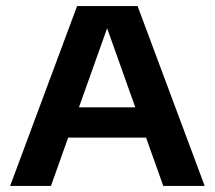

<svg xmlns="http://www.w3.org/2000/svg" viewBox="-20 -615 710 635"><path d="M13.5 0 235 -595H435L657 0H520L327 -542H341.5L148.5 0ZM171 -160 202.5 -260H467.5L498 -160Z"/></svg>

Font: Encode Sans SC SemiExpanded SemiBold
Style: Regular
Weight: 600
Width: 6
Designer: Multiple Designers
Foundry: Impallari Type
Version: Version 3.002